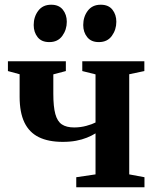

<svg xmlns="http://www.w3.org/2000/svg" viewBox="-20 -792 656 812"><path d="M302.5 0V-42.5L384 -54.5V-228Q368 -218 347.5 -209.8Q327 -201.5 302 -196.8Q277 -192 245.5 -192Q184.5 -192 144 -212Q103.5 -232 83.2 -274.2Q63 -316.5 63 -382.5V-478L13.5 -491.5V-533H258.5V-491.5L205.5 -477.5V-395.5Q205.5 -341 214 -309.8Q222.5 -278.5 241.8 -265.8Q261 -253 293.5 -253Q320.5 -253 345.2 -259.8Q370 -266.5 384 -274V-477.5L328 -491.5V-533H590.5V-491.5L526.5 -478V-54.5L591 -42.5V0ZM188 -614Q155.5 -614 139 -635Q122.5 -656 122.5 -686Q122.5 -721 141.8 -746.5Q161 -772 196 -772H197Q229 -772 245.8 -751Q262.5 -730 262.5 -700Q262.5 -666.5 243.5 -640.2Q224.5 -614 189 -614ZM397.5 -614Q365.5 -614 348.8 -635Q332 -656 332 -686Q332 -721 351.2 -746.5Q370.5 -772 405.5 -772H406.5Q439 -772 455.5 -751Q472 -730 472 -700Q472 -666.5 453 -640.2Q434 -614 398.5 -614Z"/></svg>

Font: Merriweather 72pt
Style: Bold
Weight: 700
Version: Version 2.100